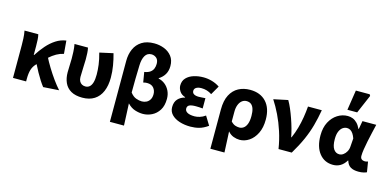

<svg xmlns="http://www.w3.org/2000/svg" viewBox="-83 -1279 3968 1956"><g transform="rotate(15 1900.5 -301.0)"><path d="M64.7 0V-343.5Q64.7 -373.3 62.9 -415.1Q61 -456.8 53.4 -496.1H198.7Q204.6 -472.7 206.5 -440.7Q208.4 -408.6 208.4 -373.6V-280.8H212.4Q249.1 -338.3 291.5 -387Q334 -435.7 383.9 -467.9Q433.7 -500.2 491.4 -508.1L502.9 -371Q463.5 -362.3 427.6 -342.4Q391.8 -322.6 350.7 -285.9Q309.6 -249.1 253.2 -189.8Q226.2 -161.4 214.7 -123.3Q203.3 -85.2 203.1 -29.4V0ZM385.7 10.9Q365.9 -14.3 344.7 -47.2Q323.4 -80.1 301.4 -120.1Q279.3 -160.1 256.1 -206.7L349.8 -302.2Q374.6 -252.5 408.6 -197Q442.5 -141.4 479.7 -89.7Q517 -38.1 551.2 0Z M797.8 12Q723.9 12 677.4 -14.9Q630.8 -41.8 609.2 -89.8Q587.6 -137.9 587.6 -199.6Q587.6 -236.2 589.6 -272Q591.6 -307.7 591.6 -343.5Q591.6 -373.3 589.9 -414.3Q588.2 -455.2 580.7 -496.1H722.7Q728.6 -471.1 730.3 -439.9Q732 -408.6 732 -373.6Q732 -342.8 729 -289.8Q726 -236.8 726 -187.4Q726 -160.9 735.7 -142.8Q745.3 -124.7 761.5 -115.7Q777.8 -106.6 798.1 -106.6Q824.5 -106.6 842.6 -122.2Q860.7 -137.8 870.2 -170.1Q879.6 -202.3 879.6 -253.1Q879.6 -301.1 872.6 -355.5Q865.6 -409.9 846.8 -476.7L988.9 -508.1Q1005.8 -448.7 1016.4 -385.5Q1027 -322.4 1027 -260.3Q1027 -176 1001 -114.7Q975 -53.4 923.7 -20.7Q872.5 12 797.8 12Z M1134 176.7V-465.9Q1134 -535.6 1158.8 -591.4Q1183.5 -647.2 1234.9 -679.9Q1286.2 -712.6 1365.7 -712.6Q1420.7 -712.6 1470.2 -693.3Q1519.7 -673.9 1551.2 -633.6Q1582.6 -593.3 1582.6 -530.9Q1582.6 -480.5 1561.1 -443.7Q1539.6 -406.8 1499.4 -381.4V-377.4Q1537.2 -369.8 1567.9 -345.4Q1598.6 -321.1 1616.8 -283.6Q1635.1 -246.1 1635.1 -199.5Q1635.1 -126.4 1605.6 -79.7Q1576 -33.1 1530.3 -10.5Q1484.6 12 1436.3 12Q1395.5 12 1353 -1.6Q1310.4 -15.1 1272.4 -54.8Q1275.2 4.1 1277.7 61.6Q1280.2 119.1 1282.6 176.7ZM1393.4 -108.3Q1419.8 -108.3 1441.9 -119.5Q1464 -130.7 1477.5 -153.1Q1491 -175.6 1491 -209.4Q1491 -248.8 1467.9 -276.2Q1444.8 -303.6 1398.1 -303.6Q1375.9 -303.6 1358.3 -297.6L1340.4 -404.7Q1378.5 -410.5 1400.9 -426.6Q1423.4 -442.8 1432.6 -466Q1441.9 -489.2 1441.9 -516.9Q1441.9 -557.9 1419.1 -577.6Q1396.2 -597.2 1366 -597.2Q1322.3 -597.2 1300 -559.3Q1277.7 -521.4 1276 -456.8Q1273.6 -384.2 1272.3 -312.9Q1271.1 -241.7 1271.1 -169.1Q1299.7 -131.9 1332.3 -120.1Q1364.9 -108.3 1393.4 -108.3Z M1937.8 12Q1874.7 12 1822.1 -4.9Q1769.6 -21.9 1738.5 -54.2Q1707.5 -86.4 1707.5 -133.1Q1707.5 -187.1 1736.2 -218.1Q1764.8 -249.1 1809.5 -260.2V-264.2Q1768.4 -277.1 1749.4 -306.9Q1730.4 -336.7 1730.4 -366.9Q1730.4 -415.7 1759.9 -446.8Q1789.3 -477.9 1836.9 -493Q1884.5 -508 1939.8 -508Q1984.8 -508 2030.3 -494.8Q2075.8 -481.6 2111.4 -456.7L2057.4 -362.6Q2032 -379.8 2004.4 -387.9Q1976.7 -396.1 1948.1 -396.1Q1912 -396.1 1892.3 -383.4Q1872.6 -370.7 1872.6 -348.4Q1872.6 -325.9 1890.9 -314.9Q1909.2 -303.8 1941.4 -303.8Q1957.5 -303.8 1975.9 -305.3Q1994.4 -306.8 2011.8 -307.8V-199.3Q1994 -201.3 1974.8 -202.3Q1955.7 -203.3 1938.7 -203.3Q1892.7 -203.3 1871.2 -192.5Q1849.8 -181.7 1849.8 -155.8Q1849.8 -129.6 1875.8 -115Q1901.8 -100.4 1951.6 -100.4Q1975.6 -100.4 2005.2 -109Q2034.8 -117.6 2064 -138.8L2121.2 -45.8Q2073.5 -11.8 2029.6 0.1Q1985.6 12 1937.8 12Z M2193.7 176.7V-237.2Q2193.7 -331.5 2224.9 -391.3Q2256.1 -451 2309.7 -479.6Q2363.2 -508.1 2430.9 -508.1Q2539.2 -508.1 2600.8 -442Q2662.4 -376 2662.4 -255.9Q2662.4 -170.8 2632.8 -110.8Q2603.1 -50.8 2556.1 -19.4Q2509 12 2456.6 12Q2425.6 12 2392.1 -0.1Q2358.7 -12.3 2332.1 -43.3Q2333.9 -5.2 2335.7 31.6Q2337.4 68.4 2339 104.3Q2340.7 140.2 2342.3 176.7ZM2422.3 -108.3Q2446.7 -108.3 2467.2 -123.4Q2487.7 -138.4 2499.8 -170.7Q2511.8 -202.9 2511.8 -254.2Q2511.8 -298.8 2502.3 -328.4Q2492.8 -358 2473.8 -372.9Q2454.8 -387.8 2425.6 -387.8Q2398.4 -387.8 2377.4 -371Q2356.4 -354.2 2344.4 -323.5Q2332.5 -292.8 2332.5 -250.6V-148.1Q2355 -123.8 2377.4 -116Q2399.8 -108.3 2422.3 -108.3Z M2865.2 0Q2850.8 -91.9 2822.8 -178.4Q2794.8 -264.8 2758.2 -340.3Q2721.5 -415.8 2681.8 -476.4L2831.8 -508.1Q2851.7 -475 2871 -429.8Q2890.2 -384.6 2907.5 -335.1Q2924.9 -285.5 2938.1 -237.5Q2951.3 -189.5 2958.6 -149.8H2962.6Q2987.5 -206.1 3003.6 -264Q3019.7 -321.9 3029.2 -380.4Q3038.7 -439 3043.2 -496.1H3188.9Q3173.8 -408.4 3152.2 -329.8Q3130.6 -251.2 3095.1 -171.4Q3059.6 -91.7 3004.7 0Z M3441.3 12Q3350.9 12 3296.4 -56.6Q3241.9 -125.1 3241.9 -245.6Q3241.9 -328.1 3272.9 -386.7Q3304 -445.3 3354 -476.7Q3403.9 -508.1 3461.4 -508.1Q3489.3 -508.1 3514.4 -498.2Q3539.5 -488.2 3560.8 -466.3Q3582.2 -444.4 3598.3 -409.2H3602L3617.7 -496.1H3763.1Q3753.1 -453.2 3741.9 -405Q3730.6 -356.8 3720.9 -309.3Q3711.2 -261.9 3704.8 -221.2Q3698.5 -180.5 3698.5 -152.4Q3698.5 -127.6 3712.2 -117.1Q3725.9 -106.6 3746.5 -106.6Q3753.9 -106.6 3762.1 -108.3Q3770.4 -110 3779 -113L3796.7 -4.6Q3783.2 1.7 3761.4 6.9Q3739.7 12 3709.9 12Q3658.2 12 3626.8 -6.6Q3595.3 -25.2 3582.2 -70.3H3578.6Q3529.1 12 3441.3 12ZM3476.3 -108.3Q3498.1 -108.3 3518.1 -122.7Q3538.2 -137 3551.5 -161.4Q3564.9 -185.8 3566.4 -215.2L3572.8 -301.3Q3562.6 -330.4 3549.4 -349.8Q3536.3 -369.1 3520.2 -378.5Q3504.2 -387.8 3484.1 -387.8Q3461.4 -387.8 3440.4 -373.4Q3419.5 -359 3406 -328Q3392.5 -296.9 3392.5 -247.2Q3392.5 -175.5 3415.5 -141.9Q3438.4 -108.3 3476.3 -108.3ZM3439.5 -568.2 3472 -779.4H3618L3626.6 -763.9L3542.6 -568.2Z"/></g></svg>

Font: SourceSans3VF
Style: Regular
Weight: 200
Designer: Paul D. Hunt
Foundry: Adobe
Version: Version 3.052;hotconv 1.1.0;makeotfexe 2.6.0